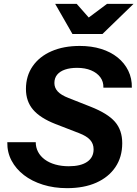

<svg xmlns="http://www.w3.org/2000/svg" viewBox="-20 -970 715 999"><path d="M329 9Q261 9 203.5 -9Q146 -27 104.5 -59Q63 -91 40 -134.5Q17 -178 18 -230H166Q166 -203 178 -180Q190 -157 213 -140Q236 -123 268 -114Q300 -105 338 -105Q400 -105 433.5 -128Q467 -151 467 -193Q467 -222 449 -242Q431 -262 392 -277L268 -325Q189 -356 152 -399.5Q115 -443 115 -507Q115 -575 150 -625.5Q185 -676 248 -703.5Q311 -731 395 -731Q456 -731 506 -715.5Q556 -700 592 -671Q628 -642 647.5 -602Q667 -562 666 -514H518Q519 -545 502 -568Q485 -591 454 -604Q423 -617 381 -617Q345 -617 318.5 -608Q292 -599 277.5 -581.5Q263 -564 263 -538Q263 -513 280.5 -494Q298 -475 337 -460L451 -415Q540 -380 578 -336.5Q616 -293 616 -225Q616 -153 580.5 -100.5Q545 -48 481 -19.5Q417 9 329 9ZM357 -793 267 -950H379L491 -823H367L537 -950H675L513 -793Z"/></svg>

Font: Instrument Sans
Style: Bold Italic
Weight: 700
Italic angle: -13°
Designer: Rodrigo Fuenzalida
Foundry: fragTYPE
Version: Version 1.000;gftools[0.9.28]